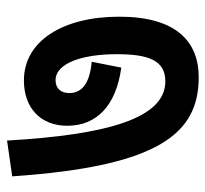

<svg xmlns="http://www.w3.org/2000/svg" viewBox="-40 -598 597 558"><g transform="rotate(-90 259.0 -318.5)"><path d="M490 -271C490 -435 419 -548 305 -548C223 -548 173 -498 173 -422C173 -337 231 -280 342 -265L359 -351C290 -357 268 -384 268 -416C268 -441 282 -456 305 -456C357 -456 381 -373 381 -279C381 -189 365 -137 302 -137C196 -137 147 -301 130 -597L26 -582C55 -156 150 -40 314 -40C419 -40 490 -107 490 -271Z"/></g></svg>

Font: Noto Sans Devanagari UI SemiCondensed SemiBold
Style: Regular
Weight: 600
Width: 4
Designer: Jelle Bosma - Monotype Design Team
Foundry: Monotype Imaging Inc.
Version: Version 2.004